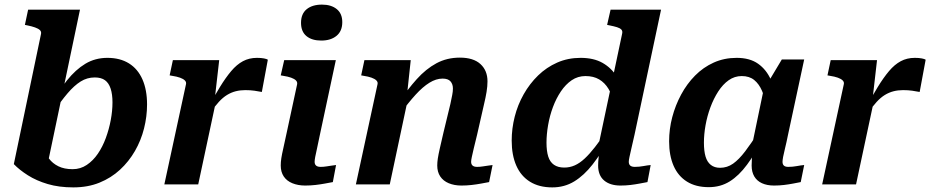

<svg xmlns="http://www.w3.org/2000/svg" viewBox="-20 -800 4036 833"><path d="M295 -66Q329 -66 356.5 -84.5Q384 -103 404.5 -133Q425 -163 439 -201Q453 -239 460.5 -279Q468 -319 468 -356Q468 -391 460 -415.5Q452 -440 435.5 -452Q419 -464 391 -464Q358 -464 330 -446.5Q302 -429 273 -395Q244 -361 209 -309L197 -339Q233 -404 270.5 -451Q308 -498 350.5 -523.5Q393 -549 446 -549Q501 -549 539.5 -525Q578 -501 598 -455.5Q618 -410 618 -347Q618 -295 605 -243Q592 -191 565.5 -145Q539 -99 500.5 -63.5Q462 -28 411.5 -7.5Q361 13 298 13Q236 13 187 -1.5Q138 -16 101 -39.5Q64 -63 40 -88L158 -653Q160 -663 153 -669.5Q146 -676 132 -681Q118 -686 98 -690L88 -692L102 -758H327L183 -71Q174 -80 168.5 -90.5Q163 -101 161 -112Q159 -123 161 -134.5Q163 -146 168 -157Q177 -133 192.5 -112Q208 -91 233.5 -78.5Q259 -66 295 -66Z M693 0H840L919 -370L912 -373L931 -539H730L716 -473L727 -471Q747 -468 761 -463Q775 -458 782 -451Q789 -444 787 -435ZM1142 -541Q1138 -544 1125.5 -546.5Q1113 -549 1095 -549Q1061 -549 1034 -534.5Q1007 -520 983 -491.5Q959 -463 934.5 -423Q910 -383 882 -331L893 -311Q912 -339 929.5 -358Q947 -377 965 -388Q983 -399 1002.5 -404Q1022 -409 1044 -409Q1066 -409 1083.5 -406.5Q1101 -404 1116 -401Z M1198 -82Q1198 -97 1200.5 -113.5Q1203 -130 1209 -156Q1215 -182 1224 -225L1269 -434Q1271 -444 1264 -451Q1257 -458 1243 -463Q1229 -468 1209 -471L1198 -473L1213 -539H1437L1368 -216Q1361 -180 1355.5 -156.5Q1350 -133 1347.5 -119Q1345 -105 1345 -98Q1345 -87 1351.5 -81.5Q1358 -76 1371 -76Q1384 -76 1396 -78Q1408 -80 1419 -81.5Q1430 -83 1438 -84L1424 -10Q1408 -7 1389 -3.5Q1370 0 1348.5 2.5Q1327 5 1304 5Q1273 5 1248.5 -5Q1224 -15 1211 -34.5Q1198 -54 1198 -82ZM1286 -701Q1286 -740 1310.5 -760Q1335 -780 1377 -780Q1417 -780 1441 -760.5Q1465 -741 1465 -704Q1465 -665 1440 -644.5Q1415 -624 1374 -624Q1333 -624 1309.5 -643.5Q1286 -663 1286 -701Z M1524 0H1671L1753 -386L1746 -390L1762 -539H1561L1547 -473L1558 -471Q1578 -468 1592 -463Q1606 -458 1613 -451Q1620 -444 1618 -435ZM2050 -216 2080 -348Q2087 -377 2091 -401.5Q2095 -426 2095 -447Q2095 -494 2064.5 -522Q2034 -550 1975 -550Q1919 -550 1873.5 -525.5Q1828 -501 1788 -456.5Q1748 -412 1709 -354L1717 -307Q1752 -355 1783 -389Q1814 -423 1843 -441Q1872 -459 1900 -459Q1924 -459 1934.5 -447Q1945 -435 1945 -416Q1945 -403 1942 -388Q1939 -373 1934 -349L1904 -225Q1894 -182 1888 -155.5Q1882 -129 1879.5 -112.5Q1877 -96 1877 -82Q1877 -54 1890 -34.5Q1903 -15 1927 -5Q1951 5 1982 5Q2005 5 2026.5 2.5Q2048 0 2067 -3.5Q2086 -7 2102 -10L2117 -84Q2109 -83 2098 -81.5Q2087 -80 2074.5 -78Q2062 -76 2050 -76Q2037 -76 2030.5 -81.5Q2024 -87 2024 -98Q2024 -105 2027 -119Q2030 -133 2035.5 -156.5Q2041 -180 2050 -216Z M2376 13Q2319 13 2279.5 -11.5Q2240 -36 2220 -81.5Q2200 -127 2200 -190Q2200 -242 2213 -293.5Q2226 -345 2252 -391Q2278 -437 2314.5 -472.5Q2351 -508 2397.5 -528.5Q2444 -549 2499 -549Q2556 -549 2594.5 -527Q2633 -505 2656 -467.5Q2679 -430 2689 -382L2645 -353Q2636 -388 2620 -414.5Q2604 -441 2579.5 -455.5Q2555 -470 2520 -470Q2487 -470 2460.5 -452Q2434 -434 2413.5 -403.5Q2393 -373 2379 -335.5Q2365 -298 2358 -257.5Q2351 -217 2351 -181Q2351 -145 2358.5 -121Q2366 -97 2383.5 -85Q2401 -73 2428 -73Q2452 -73 2473.5 -82.5Q2495 -92 2516.5 -112Q2538 -132 2561 -161.5Q2584 -191 2611 -231L2625 -200Q2588 -134 2551 -86.5Q2514 -39 2471.5 -13Q2429 13 2376 13ZM2672 5Q2627 5 2601 -17Q2575 -39 2575 -82Q2575 -88 2575.5 -98Q2576 -108 2577.5 -120.5Q2579 -133 2580 -148L2571 -143L2679 -653Q2682 -665 2676 -671.5Q2670 -678 2657 -682Q2644 -686 2624 -690L2614 -692L2629 -758H2848L2733 -216Q2725 -181 2719.5 -157Q2714 -133 2711 -119Q2708 -105 2708 -98Q2708 -87 2714.5 -81.5Q2721 -76 2734 -76Q2753 -76 2771.5 -79.5Q2790 -83 2803 -84L2789 -10Q2773 -7 2754.5 -3.5Q2736 0 2715.5 2.5Q2695 5 2672 5Z M3350 -352 3306 -335Q3299 -376 3286 -406Q3273 -436 3252 -453Q3231 -470 3198 -470Q3167 -470 3141.5 -452Q3116 -434 3096 -403Q3076 -372 3062 -334Q3048 -296 3041 -256.5Q3034 -217 3034 -181Q3034 -145 3041 -121Q3048 -97 3064 -84.5Q3080 -72 3104 -72Q3135 -72 3160.5 -90Q3186 -108 3213 -143.5Q3240 -179 3273 -231L3291 -198Q3256 -133 3221 -85.5Q3186 -38 3146 -13Q3106 12 3055 12Q2999 12 2960.5 -12Q2922 -36 2902.5 -80.5Q2883 -125 2883 -187Q2883 -240 2896.5 -291.5Q2910 -343 2935 -389.5Q2960 -436 2995.5 -472Q3031 -508 3076.5 -528.5Q3122 -549 3176 -549Q3233 -549 3269 -523.5Q3305 -498 3324.5 -454Q3344 -410 3350 -352ZM3469 -542 3399 -216Q3392 -181 3386 -157Q3380 -133 3377.5 -119Q3375 -105 3375 -98Q3375 -87 3381 -81.5Q3387 -76 3400 -76Q3419 -76 3437.5 -79.5Q3456 -83 3469 -84L3454 -10Q3439 -7 3420.5 -3.5Q3402 0 3381.5 2.5Q3361 5 3338 5Q3308 5 3286 -5Q3264 -15 3252.5 -34.5Q3241 -54 3241 -82Q3241 -91 3242 -109Q3243 -127 3246 -151L3237 -142L3294 -416L3302 -425L3372 -542Z M3547 0H3694L3773 -370L3766 -373L3785 -539H3584L3570 -473L3581 -471Q3601 -468 3615 -463Q3629 -458 3636 -451Q3643 -444 3641 -435ZM3996 -541Q3992 -544 3979.5 -546.5Q3967 -549 3949 -549Q3915 -549 3888 -534.5Q3861 -520 3837 -491.5Q3813 -463 3788.5 -423Q3764 -383 3736 -331L3747 -311Q3766 -339 3783.5 -358Q3801 -377 3819 -388Q3837 -399 3856.5 -404Q3876 -409 3898 -409Q3920 -409 3937.5 -406.5Q3955 -404 3970 -401Z"/></svg>

Font: Roboto Serif 20pt SemiBold
Style: Italic
Weight: 600
Italic angle: -10°
Version: Version 1.007